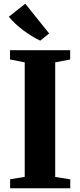

<svg xmlns="http://www.w3.org/2000/svg" viewBox="-20 -1013 432 1033"><path d="M113 -61.5V-677.5L34 -693V-743H357.5V-693L277 -677.5V-61L358 -48V0H34.5V-48.5ZM196 -794.5Q174.5 -804.5 151.2 -818.8Q128 -833 105.5 -849.8Q83 -866.5 63 -885.2Q43 -904 27.5 -923L116 -993L244.5 -833L197 -794.5Z"/></svg>

Font: Merriweather 60pt ExtraBold
Style: Regular
Weight: 800
Version: Version 2.100